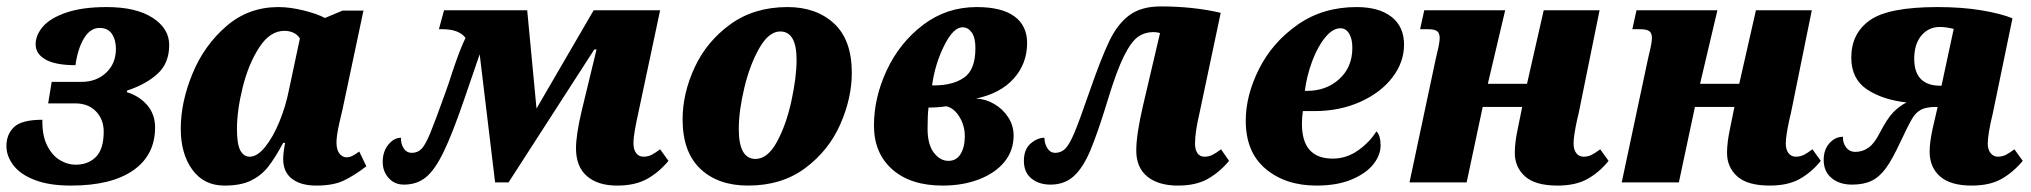

<svg xmlns="http://www.w3.org/2000/svg" viewBox="-20 -568 6326 598"><path d="M0 -113Q0 -150 24 -172.5Q48 -195 112 -195Q111 -146 127 -114.5Q143 -83 167 -69Q191 -55 215 -55Q255 -55 279 -79.5Q303 -104 303 -158Q303 -196 279 -221Q255 -246 214 -246H130L141 -313H234Q280 -313 310.5 -341.5Q341 -370 341 -416Q341 -444 328.5 -462.5Q316 -481 290 -481Q261 -481 241.5 -448.5Q222 -416 215 -365Q153 -365 122 -382.5Q91 -400 91 -430Q91 -459 114 -485.5Q137 -512 187 -529Q237 -546 312 -546Q404 -546 455.5 -512.5Q507 -479 507 -428Q507 -371 470.5 -338Q434 -305 376 -286L375 -281Q414 -269 438.5 -240.5Q463 -212 463 -171Q463 -85 395 -37.5Q327 10 201 10Q133 10 88 -7.5Q43 -25 21.5 -53.5Q0 -82 0 -113Z M543 -167Q543 -250 579.5 -338.5Q616 -427 685 -486.5Q754 -546 847 -546Q883 -546 925.5 -535.5Q968 -525 992 -512L1047 -535H1112L1047 -228Q1045 -221 1036.5 -183Q1028 -145 1028 -124Q1028 -102 1037 -90Q1046 -78 1060 -78Q1068 -78 1075.5 -81.5Q1083 -85 1088.5 -89Q1094 -93 1099 -96L1121 -50Q1083 -21 1050.5 -5.5Q1018 10 965 10Q917 10 889.5 -11Q862 -32 862 -73Q862 -92 868 -123H862Q835 -73 813.5 -46.5Q792 -20 760.5 -5Q729 10 679 10Q615 10 579 -39.5Q543 -89 543 -167ZM880 -288 914 -448Q907 -460 894 -466Q881 -472 866 -472Q821 -472 787.5 -420.5Q754 -369 736 -296.5Q718 -224 718 -166Q718 -119 728.5 -99.5Q739 -80 758 -80Q781 -80 805.5 -110Q830 -140 850 -188.5Q870 -237 880 -288Z M1774 -106Q1774 -148 1792 -224L1838 -414H1831L1564 0H1522L1474 -399L1426 -259Q1389 -151 1361.5 -94.5Q1334 -38 1306 -15.5Q1278 7 1238 7Q1209 7 1190.5 -13.5Q1172 -34 1172 -64Q1172 -96 1189.5 -117.5Q1207 -139 1229 -139Q1228 -121 1237 -106.5Q1246 -92 1263 -92Q1281 -92 1293 -104.5Q1305 -117 1319.5 -152Q1334 -187 1366 -276Q1378 -309 1388 -341Q1414 -419 1430 -450Q1409 -477 1359 -477H1347L1363 -536H1622L1651 -230L1829 -536H2036L1968 -216Q1962 -189 1957.5 -164Q1953 -139 1953 -121Q1953 -102 1961.5 -91Q1970 -80 1984 -80Q1998 -80 2009 -85.5Q2020 -91 2036 -103L2062 -67Q2032 -31 1995 -10.5Q1958 10 1902 10Q1842 10 1808 -19.5Q1774 -49 1774 -106Z M2106 -196Q2106 -277 2143.5 -358Q2181 -439 2255 -492.5Q2329 -546 2433 -546Q2522 -546 2577.5 -495Q2633 -444 2633 -341Q2633 -262 2597 -180.5Q2561 -99 2488 -44.5Q2415 10 2310 10Q2216 10 2161 -42.5Q2106 -95 2106 -196ZM2461 -382Q2461 -470 2410 -470Q2375 -470 2345.5 -419Q2316 -368 2298.5 -295.5Q2281 -223 2281 -166Q2281 -73 2333 -73Q2371 -73 2400 -126.5Q2429 -180 2445 -254Q2461 -328 2461 -382Z M2702 -177Q2702 -264 2742 -349.5Q2782 -435 2855 -490.5Q2928 -546 3022 -546Q3100 -546 3139.5 -517Q3179 -488 3179 -434Q3179 -370 3137.5 -323.5Q3096 -277 3020 -261Q3049 -260 3076 -244.5Q3103 -229 3120 -203Q3137 -177 3137 -146Q3137 -99 3108.5 -64Q3080 -29 3029.5 -9.5Q2979 10 2916 10Q2816 10 2759 -40.5Q2702 -91 2702 -177ZM2889 -302Q2948 -302 2983 -326.5Q3018 -351 3018 -418Q3018 -451 3006.5 -467Q2995 -483 2978 -483Q2949 -483 2920.5 -425.5Q2892 -368 2883 -302ZM2985 -144Q2985 -177 2968 -204.5Q2951 -232 2927 -237Q2902 -233 2872 -233Q2869 -212 2869 -167Q2869 -118 2888.5 -92.5Q2908 -67 2934 -67Q2959 -67 2972 -88.5Q2985 -110 2985 -144Z M3519 -99Q3519 -149 3540 -239L3593 -465Q3584 -468 3573 -468Q3545 -468 3524 -453Q3503 -438 3480.5 -393Q3458 -348 3431 -259Q3399 -154 3376 -99.5Q3353 -45 3324 -19Q3295 7 3252 7Q3216 7 3192.5 -12Q3169 -31 3169 -67Q3169 -103 3190 -121Q3211 -139 3233 -139Q3233 -121 3242 -106.5Q3251 -92 3267 -92Q3285 -92 3298 -105Q3311 -118 3326.5 -155Q3342 -192 3371 -276Q3409 -386 3435 -440Q3461 -494 3498 -521Q3535 -548 3595 -548Q3697 -548 3782 -528L3716 -216Q3702 -157 3702 -121Q3702 -102 3709.5 -91Q3717 -80 3731 -80Q3745 -80 3756 -85.5Q3767 -91 3783 -103L3808 -67Q3779 -32 3742 -11Q3705 10 3649 10Q3588 10 3553.5 -18Q3519 -46 3519 -99Z M3860 -192Q3860 -271 3901.5 -353.5Q3943 -436 4021.5 -491Q4100 -546 4205 -546Q4275 -546 4314 -515.5Q4353 -485 4353 -429Q4353 -374 4316.5 -326.5Q4280 -279 4216 -250.5Q4152 -222 4074 -222H4038Q4035 -204 4035 -182Q4035 -74 4131 -74Q4173 -74 4209 -99Q4245 -124 4267 -159Q4280 -146 4280 -115Q4280 -85 4257.5 -56.5Q4235 -28 4190 -9Q4145 10 4080 10Q3984 10 3922 -42Q3860 -94 3860 -192ZM4051 -285Q4111 -285 4151.5 -322Q4192 -359 4192 -419Q4192 -447 4182 -463.5Q4172 -480 4155 -480Q4131 -480 4107.5 -451.5Q4084 -423 4067 -377.5Q4050 -332 4044 -285Z M4698 -92Q4698 -124 4707 -166L4721 -235H4598L4548 0H4370L4451 -381L4456 -403Q4464 -435 4464 -450Q4464 -464 4456.5 -470.5Q4449 -477 4427 -477H4403L4416 -536H4668L4614 -307H4736L4788 -536H4962L4897 -216L4892 -195Q4881 -144 4881 -121Q4881 -102 4889.5 -91Q4898 -80 4912 -80Q4926 -80 4937 -85.5Q4948 -91 4964 -103L4990 -67Q4962 -32 4925 -11Q4888 10 4831 10Q4762 10 4730 -18.5Q4698 -47 4698 -92Z M5359 -92Q5359 -124 5368 -166L5382 -235H5259L5209 0H5031L5112 -381L5117 -403Q5125 -435 5125 -450Q5125 -464 5117.5 -470.5Q5110 -477 5088 -477H5064L5077 -536H5329L5275 -307H5397L5449 -536H5623L5558 -216L5553 -195Q5542 -144 5542 -121Q5542 -102 5550.5 -91Q5559 -80 5573 -80Q5587 -80 5598 -85.5Q5609 -91 5625 -103L5651 -67Q5623 -32 5586 -11Q5549 10 5492 10Q5423 10 5391 -18.5Q5359 -47 5359 -92Z M5990 -96Q5990 -123 5999 -166L6015 -235H6011Q5980 -235 5963.5 -226.5Q5947 -218 5935.5 -198.5Q5924 -179 5899 -126Q5874 -72 5854 -44.5Q5834 -17 5809.5 -5Q5785 7 5748 7Q5709 7 5684.5 -13.5Q5660 -34 5660 -70Q5660 -102 5678 -122Q5696 -142 5720 -142Q5719 -124 5729.5 -109.5Q5740 -95 5759 -95Q5781 -95 5799.5 -108Q5818 -121 5834 -153Q5858 -199 5876.5 -218Q5895 -237 5918 -249Q5844 -257 5795 -289.5Q5746 -322 5746 -389Q5746 -464 5804 -505Q5862 -546 6015 -546Q6090 -546 6150.5 -536Q6211 -526 6248 -511L6187 -216Q6171 -150 6171 -121Q6171 -102 6180 -91Q6189 -80 6202 -80Q6216 -80 6227 -85.5Q6238 -91 6254 -103L6280 -67Q6250 -31 6213.5 -10.5Q6177 10 6121 10Q6055 10 6022.5 -18.5Q5990 -47 5990 -96ZM6027 -301 6065 -478Q6041 -484 6022 -484Q5987 -484 5964.5 -457.5Q5942 -431 5942 -385Q5942 -301 6024 -301Z"/></svg>

Font: Noto Serif NarrowBlack
Style: Italic
Weight: 900
Width: 4
Italic angle: -12°
Designer: Monotype Design Team
Foundry: Monotype Imaging Inc.
Version: Version 1.001